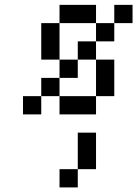

<svg xmlns="http://www.w3.org/2000/svg" viewBox="-20 -482 578 809"><path d="M230.8 -461.5H307.7V-384.6H230.8ZM307.7 -461.5H384.6V-384.6H307.7ZM461.5 -461.5H538.5V-384.6H461.5ZM384.6 -384.6H461.5V-307.7H384.6ZM307.7 -307.7H384.6V-230.8H307.7ZM230.8 -230.8H307.7V-153.8H230.8ZM153.8 -153.8H230.8V-76.9H153.8ZM76.9 -76.9H153.8V0H76.9ZM153.8 -384.6H230.8V-307.7H153.8ZM153.8 -307.7H230.8V-230.8H153.8ZM384.6 -230.8H461.5V-153.8H384.6ZM384.6 -153.8H461.5V-76.9H384.6ZM307.7 -76.9H384.6V0H307.7ZM230.8 -76.9H307.7V0H230.8ZM307.7 76.9H384.6V153.8H307.7ZM307.7 153.8H384.6V230.8H307.7ZM230.8 230.8H307.7V307.7H230.8Z"/></svg>

Font: Jacquarda Bastarda 9
Style: Regular
Weight: 400
Designer: Sarah Cadigan-Fried
Version: Version 1.000; ttfautohint (v1.8.4.7-5d5b)